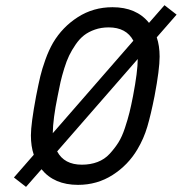

<svg xmlns="http://www.w3.org/2000/svg" viewBox="-20 -705 707 743"><path d="M201.2 -119.1Q228.5 -67.7 296.9 -67.7Q330.1 -67.7 357.4 -78.1Q384.8 -88.5 404.3 -109.7Q423.8 -130.9 438.2 -153.6Q452.5 -176.4 463.5 -210Q474.6 -243.5 481.1 -269.9Q487.6 -296.2 494.8 -333.3Q513 -428.4 513 -476.6ZM586.6 -560.5Q597.7 -528 597.7 -485.7Q597.7 -436.8 578.1 -333.3Q563.8 -261.1 550.1 -214.8Q536.5 -168.6 511.7 -127Q475.9 -66.4 416 -28Q356.1 10.4 281.9 10.4Q189.5 10.4 140.6 -50.1L80.7 18.2L33.9 -18.2L110.7 -106.1Q99.6 -138.7 99.6 -181Q99.6 -225.9 119.8 -333.3Q129.6 -382.8 136.1 -410.2Q142.6 -437.5 155.6 -474Q168.6 -510.4 185.5 -539.7Q221.4 -600.3 281.2 -638.7Q341.1 -677.1 415.4 -677.1Q507.8 -677.1 556.6 -616.5L616.5 -684.9L663.4 -648.4ZM400.4 -599Q371.7 -599 347.3 -590.5Q322.9 -582 305.3 -568.4Q287.8 -554.7 272.8 -532.9Q257.8 -511.1 247.7 -490.2Q237.6 -469.4 228.5 -439.8Q219.4 -410.2 214.2 -387.4Q209 -364.6 203.1 -333.3Q184.9 -244.8 184.2 -189.5L496.1 -547.5Q468.8 -599 400.4 -599Z"/></svg>

Font: Monoid
Style: Italic
Weight: 400
Width: 4
Italic angle: -11°
Monospace: yes
Version: Version 0.61